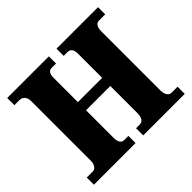

<svg xmlns="http://www.w3.org/2000/svg" viewBox="-165 -916 1118 1118"><g transform="rotate(-45 393.5 -357.0)"><path d="M20 0H363V-59H328C305 -59 294 -81 294 -111V-339H494V-117C494 -81 482 -59 456 -59H426V0H768V-59H718C697 -59 682 -80 682 -113V-602C682 -639 696 -655 718 -655H768V-714H426V-655H455C483 -655 494 -639 494 -602V-406H294V-605C294 -639 305 -655 328 -655H363V-714H20V-655H61C86 -655 106 -639 106 -600V-111C106 -81 91 -59 70 -59H20Z"/></g></svg>

Font: Noto Serif Ethiopic SemiCondensed Black
Style: Regular
Weight: 900
Width: 4
Designer: Monotype Design Team
Foundry: Monotype Imaging Inc.
Version: Version 2.102